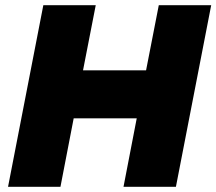

<svg xmlns="http://www.w3.org/2000/svg" viewBox="-20 -720 834 740"><path d="M11 0 147 -700H349L300 -449H543L592 -700H794L658 0H456L507 -264H264L213 0Z"/></svg>

Font: REM ExtraBold
Style: Italic
Weight: 800
Italic angle: -11°
Designer: Octavio Pardo
Foundry: Ashler Design
Version: Version 1.005;gftools[0.9.28]